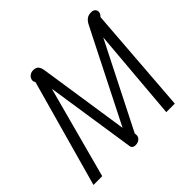

<svg xmlns="http://www.w3.org/2000/svg" viewBox="-174 -911 1115 1115"><g transform="rotate(-45 384.0 -353.5)"><path d="M316 -10 232 -565 80 1H8L192 -659L187 -670Q184 -678 188 -689.5Q192 -701 203.5 -709.5Q215 -718 232 -718Q254 -718 264 -706.5Q274 -695 278 -672L362 -114L644 -672Q655 -695 669.5 -706.5Q684 -718 707 -718Q724 -718 732.5 -709.5Q741 -701 741 -689Q741 -678 735 -670L726 -659L676 1H606L654 -565L389 -41L390 -31Q392 -13 378.5 -1Q365 11 344 11Q332 11 324.5 5.5Q317 0 316 -10Z"/></g></svg>

Font: Niramit Light
Style: Italic
Weight: 300
Italic angle: -10°
Designer: Katatrad Aksorn Co.,Ltd.
Foundry: Cadson Demak Co.,Ltd.
Version: Version 1.000; ttfautohint (v1.6)